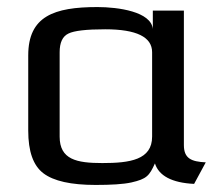

<svg xmlns="http://www.w3.org/2000/svg" viewBox="-20 -514 611 544"><path d="M501 -103V-484H413V-432C408 -481 315 -494 256 -494C133 -494 60 -468 60 -357V-144C60 -85 74 -45 103 -23C132 -1 181 10 251 10C295 10 329 8 352 3C396 -7 403 -16 419 -51C430 -16 467 4 530 7L563 -54C522 -56 501 -65 501 -103ZM270 -52C197 -52 149 -62 149 -127V-366C149 -393 157 -411 174 -419C190 -427 225 -431 278 -431C367 -431 411 -409 411 -366V-127C411 -61 348 -52 270 -52Z"/></svg>

Font: Gamestation Text
Style: Bold
Weight: 400
Designer: Jonas Hecksher
Foundry: Jonas Hecksher, Playtypeª, e-types AS
Version: Version 1.003